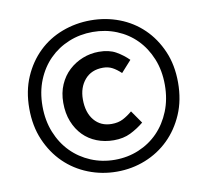

<svg xmlns="http://www.w3.org/2000/svg" viewBox="-75 -737 897 830"><g transform="rotate(-10 373.5 -322.0)"><path d="M374 10Q308 10 248.5 -13.5Q189 -37 144.5 -80.5Q100 -124 73.5 -185.5Q47 -247 47 -324Q47 -401 73.5 -462Q100 -523 144.5 -566Q189 -609 248.5 -631.5Q308 -654 374 -654Q440 -654 499 -631.5Q558 -609 602.5 -566Q647 -523 673.5 -462Q700 -401 700 -324Q700 -247 673.5 -185.5Q647 -124 602.5 -80.5Q558 -37 499 -13.5Q440 10 374 10ZM374 -42Q430 -42 479 -62.5Q528 -83 564 -120Q600 -157 621 -209Q642 -261 642 -324Q642 -387 621 -438.5Q600 -490 564 -526.5Q528 -563 479 -583Q430 -603 374 -603Q318 -603 269 -583Q220 -563 183.5 -526.5Q147 -490 126 -438.5Q105 -387 105 -324Q105 -261 126 -209Q147 -157 183.5 -120Q220 -83 269 -62.5Q318 -42 374 -42ZM384 -126Q344 -126 309.5 -139.5Q275 -153 250 -178.5Q225 -204 210.5 -240.5Q196 -277 196 -323Q196 -367 211.5 -402.5Q227 -438 253.5 -462.5Q280 -487 314 -500.5Q348 -514 385 -514Q430 -514 460 -497Q490 -480 514 -456L469 -406Q450 -424 432 -433.5Q414 -443 391 -443Q340 -443 311 -409Q282 -375 282 -323Q282 -265 310.5 -231Q339 -197 387 -197Q416 -197 437 -208Q458 -219 478 -236L517 -180Q489 -157 457.5 -141.5Q426 -126 384 -126Z"/></g></svg>

Font: Giro Sans Semibold
Style: Regular
Weight: 600
Designer: Paul D. Hunt
Foundry: Adobe Systems Incorporated
Version: Version 1.000;PS 1.0;hotconv 1.0.88;makeotf.lib2.5.647800